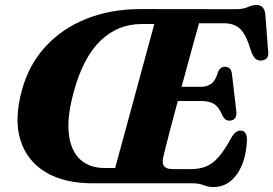

<svg xmlns="http://www.w3.org/2000/svg" viewBox="-20 -737 1099 772"><path d="M755 0H352.5Q237 0 162.2 -45.5Q87.5 -91 61.8 -175Q36 -259 68.5 -376Q96 -476.5 162.5 -549.2Q229 -622 326.8 -661.2Q424.5 -700.5 546 -700.5L927.5 -700Q957.5 -700 976.2 -708.5Q995 -717 1011.5 -717Q1041.5 -717 1046.5 -682L1058 -533Q1063.5 -498 1034.5 -494Q1020 -491.5 1009 -499.5Q998 -507.5 989.5 -531.5Q970.5 -597 946.2 -620.2Q922 -643.5 879.5 -643.5H780.5Q774.5 -624 763.8 -584.5Q753 -545 739 -493.8Q725 -442.5 710 -388H790Q812.5 -388 829.8 -400.5Q847 -413 857 -449Q866 -468.5 884 -468.5Q909 -468.5 912.5 -440.5L930 -291Q932.5 -271 924.8 -261.5Q917 -252 903 -252Q892.5 -251.5 885.5 -257.5Q878.5 -263.5 874 -273Q860.5 -306 841.5 -318.5Q822.5 -331 788 -331H695Q681 -279 668.5 -232Q656 -185 647.5 -151Q639 -117 636 -103.5Q631 -80 640 -68.5Q649 -57 677 -57H747.5Q782 -57 808.5 -67.8Q835 -78.5 858.8 -105.5Q882.5 -132.5 908 -179.5Q925.5 -212 946.5 -212Q973 -212 973 -174Q969.5 -89 933 -37Q896.5 15 838 15Q817 15 798.5 7.5Q780 0 755 0ZM277.5 -371Q248.5 -267 256.8 -198.2Q265 -129.5 302.8 -95.5Q340.5 -61.5 400 -61.5H443L600.5 -640.5H550Q454 -640.5 384.5 -573.8Q315 -507 277.5 -371Z"/></svg>

Font: Fraunces 72pt Soft
Style: Bold Italic
Weight: 700
Italic angle: -16°
Version: Version 1.000;[b76b70a41]